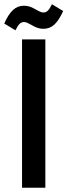

<svg xmlns="http://www.w3.org/2000/svg" viewBox="-63 -886 318 906"><path d="M41 -700H151V0H41ZM-43 -775Q-24 -818 -2 -838.5Q20 -859 50 -859Q66 -859 79.5 -854Q93 -849 108 -840Q117 -835 125.5 -831Q134 -827 142 -827Q154 -827 163 -836Q172 -845 182 -866L235 -834Q216 -791 194 -770.5Q172 -750 142 -750Q126 -750 112.5 -755Q99 -760 84 -769Q75 -774 66.5 -778Q58 -782 50 -782Q38 -782 29 -773Q20 -764 10 -743Z"/></svg>

Font: Booming Bebas 2
Style: Regular
Weight: 400
Designer: Ryoichi Tsunekawa
Foundry: Ryoichi Tsunekawa
Version: Version 2.000